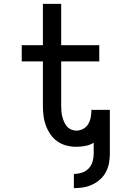

<svg xmlns="http://www.w3.org/2000/svg" viewBox="-20 -755 640 998"><path d="M364 223V149Q385 149 405.5 142.5Q426 136 440.5 121Q455 106 461 85.5Q467 65 467 44V-13Q447 -1 423.5 3.5Q400 8 377 8Q351 8 325.5 1.5Q300 -5 278.5 -20Q257 -35 242 -57Q227 -79 218 -103.5Q209 -128 206 -154Q203 -180 203 -206V-436H93V-520H203V-735H298V-520H496V-436H298V-206Q298 -192 299 -178Q300 -164 303.5 -150Q307 -136 312.5 -123Q318 -110 327 -99Q336 -88 349.5 -82Q363 -76 377 -76Q395 -76 412 -85Q429 -94 438.5 -110Q448 -126 451.5 -144.5Q455 -163 455 -181V-184H551V44Q551 69 546.5 93Q542 117 530.5 139Q519 161 500.5 177.5Q482 194 459.5 204.5Q437 215 413 219Q389 223 364 223Z"/></svg>

Font: Iosevka Medium Extended
Style: Regular
Weight: 500
Width: 7
Monospace: yes
Designer: Belleve Invis
Foundry: Belleve Invis
Version: Version 32.5.0; ttfautohint (v1.8.4)